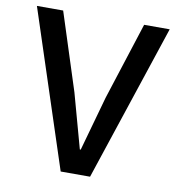

<svg xmlns="http://www.w3.org/2000/svg" viewBox="-79 -770 786 843"><g transform="rotate(10 314.0 -349.0)"><path d="M378 0 610 -698H496L385 -353L317 -110H313L246 -353L135 -698H18L247 0Z"/></g></svg>

Font: IBM Plex Thai Looped Medium
Style: Regular
Weight: 500
Designer: Mike Abbink, Paul van der Laan, Pieter van Rosmalen, Ben Mitchell, Mark Frömberg
Foundry: Bold Monday
Version: Version 1.0